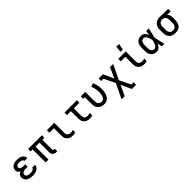

<svg xmlns="http://www.w3.org/2000/svg" viewBox="419 -2551 4562 4562"><g transform="rotate(-45 2700.0 -270.5)"><path d="M297 8Q271 8 245.5 5.5Q220 3 195.5 -4.5Q171 -12 148.5 -25Q126 -38 109.5 -57.5Q93 -77 84.5 -101.5Q76 -126 76 -152Q76 -172 81.5 -192Q87 -212 100.5 -227.5Q114 -243 131.5 -253.5Q149 -264 168 -272Q152 -278 137 -288.5Q122 -299 111.5 -312.5Q101 -326 96.5 -343.5Q92 -361 92 -378Q92 -402 100 -425Q108 -448 123 -466Q138 -484 159 -496.5Q180 -509 203 -516Q226 -523 249.5 -525.5Q273 -528 297 -528Q320 -528 343.5 -525.5Q367 -523 389 -517Q411 -511 432 -499.5Q453 -488 468.5 -471Q484 -454 493 -432Q502 -410 502 -387V-381H406V-383Q406 -395 400.5 -405Q395 -415 385.5 -422Q376 -429 365 -433.5Q354 -438 343 -440Q332 -442 320.5 -443Q309 -444 297 -444Q285 -444 273 -443Q261 -442 249.5 -439.5Q238 -437 227 -432Q216 -427 207 -419Q198 -411 193 -400Q188 -389 188 -377Q188 -365 193 -354Q198 -343 207.5 -335.5Q217 -328 228.5 -323.5Q240 -319 252 -316.5Q264 -314 276 -313Q288 -312 300 -312H362V-229H300Q286 -229 272 -228Q258 -227 244.5 -224Q231 -221 218 -215.5Q205 -210 194 -201.5Q183 -193 177 -180Q171 -167 171 -153Q171 -139 176.5 -126Q182 -113 192.5 -104Q203 -95 216 -89.5Q229 -84 242.5 -81Q256 -78 269.5 -76.5Q283 -75 297 -75Q310 -75 323 -76Q336 -77 348.5 -79Q361 -81 373.5 -85Q386 -89 397 -96Q408 -103 415.5 -114Q423 -125 423 -138V-139H518V-135Q518 -111 508 -88Q498 -65 480 -48Q462 -31 440 -20Q418 -9 394.5 -2.5Q371 4 346.5 6Q322 8 297 8Z M1120 8H1097Q1081 8 1064 5.5Q1047 3 1032 -3.5Q1017 -10 1004 -21Q991 -32 982.5 -46.5Q974 -61 970.5 -77.5Q967 -94 967 -111V-436H833V0H737V-436H669V-520H1131V-436H1063V-111Q1063 -104 1065 -97Q1067 -90 1072 -85Q1077 -80 1083.5 -78Q1090 -76 1097 -76H1120Z M1656 8Q1629 8 1602.5 4Q1576 0 1552 -11Q1528 -22 1508 -40Q1488 -58 1475 -81Q1462 -104 1457 -130.5Q1452 -157 1452 -184V-436H1299V-520H1548V-184Q1548 -162 1554.5 -140.5Q1561 -119 1576.5 -104Q1592 -89 1613 -82.5Q1634 -76 1656 -76Q1677 -76 1698.5 -80Q1720 -84 1739 -92V-8Q1720 0 1698.5 4Q1677 8 1656 8Z M2227 8Q2201 8 2174.5 4Q2148 0 2124 -11Q2100 -22 2080 -40Q2060 -58 2047 -81Q2034 -104 2029 -130.5Q2024 -157 2024 -184V-436H1892V-520H2308V-436H2120V-184Q2120 -162 2126.5 -140.5Q2133 -119 2148 -104Q2163 -89 2184.5 -82.5Q2206 -76 2227 -76Q2249 -76 2270 -80Q2291 -84 2311 -92V-8Q2291 0 2270 4Q2249 8 2227 8Z M2704 8Q2675 8 2646.5 3Q2618 -2 2592.5 -15.5Q2567 -29 2546.5 -50.5Q2526 -72 2514 -98Q2502 -124 2497 -152.5Q2492 -181 2492 -210V-436H2439V-520H2588V-210Q2588 -193 2590 -176.5Q2592 -160 2598.5 -144Q2605 -128 2615.5 -115Q2626 -102 2640 -92.5Q2654 -83 2670.5 -79.5Q2687 -76 2704 -76Q2726 -76 2746 -86.5Q2766 -97 2779 -115Q2792 -133 2799.5 -153.5Q2807 -174 2811.5 -195.5Q2816 -217 2818 -239Q2820 -261 2820 -283Q2820 -340 2808.5 -396Q2797 -452 2776 -505L2865 -536Q2889 -476 2902.5 -412Q2916 -348 2916 -283Q2916 -249 2911.5 -215.5Q2907 -182 2897.5 -150Q2888 -118 2871 -88Q2854 -58 2828.5 -35.5Q2803 -13 2770.5 -2.5Q2738 8 2704 8Z M3073 215 3252 -153 3114 -436H3039V-520H3180L3300 -256L3420 -520H3527L3348 -153L3486 131H3561V215H3420L3300 -49L3180 215Z M4056 8Q4029 8 4002.5 4Q3976 0 3952 -11Q3928 -22 3908 -40Q3888 -58 3875 -81Q3862 -104 3857 -130.5Q3852 -157 3852 -184V-436H3699V-520H3948V-184Q3948 -162 3954.5 -140.5Q3961 -119 3976.5 -104Q3992 -89 4013 -82.5Q4034 -76 4056 -76Q4077 -76 4098.5 -80Q4120 -84 4139 -92V-8Q4120 0 4098.5 4Q4077 8 4056 8ZM3855 -600 3868 -756H3961L3931 -600Z M4467 8Q4439 8 4412 2Q4385 -4 4362 -18.5Q4339 -33 4321.5 -55Q4304 -77 4294 -102.5Q4284 -128 4280 -155.5Q4276 -183 4276 -210V-310Q4276 -337 4280 -364.5Q4284 -392 4294 -417.5Q4304 -443 4321.5 -465Q4339 -487 4362 -501.5Q4385 -516 4412 -522Q4439 -528 4467 -528Q4492 -528 4516.5 -518.5Q4541 -509 4559.5 -491.5Q4578 -474 4592 -452Q4606 -430 4616 -407V-408L4617 -409Q4621 -437 4626 -464.5Q4631 -492 4636 -520H4722Q4707 -456 4693.5 -391.5Q4680 -327 4664 -263Q4680 -198 4694.5 -132Q4709 -66 4724 0H4638Q4633 -29 4627.5 -58.5Q4622 -88 4617 -118Q4607 -94 4593.5 -71.5Q4580 -49 4561 -30.5Q4542 -12 4517.5 -2Q4493 8 4467 8ZM4467 -76Q4487 -76 4504.5 -87Q4522 -98 4534 -114Q4546 -130 4554 -148.5Q4562 -167 4568.5 -186Q4575 -205 4580 -224.5Q4585 -244 4589 -263Q4585 -282 4579.5 -301Q4574 -320 4567.5 -338.5Q4561 -357 4553 -375Q4545 -393 4533 -408.5Q4521 -424 4503.5 -434Q4486 -444 4467 -444Q4451 -444 4436 -439Q4421 -434 4409.5 -423.5Q4398 -413 4390.5 -399.5Q4383 -386 4379 -371Q4375 -356 4373.5 -340.5Q4372 -325 4372 -310V-210Q4372 -195 4373.5 -179.5Q4375 -164 4379 -149Q4383 -134 4390.5 -120.5Q4398 -107 4409.5 -96.5Q4421 -86 4436 -81Q4451 -76 4467 -76Z M5096 8Q5067 8 5038.5 3Q5010 -2 4984.5 -15.5Q4959 -29 4938.5 -50.5Q4918 -72 4906 -98Q4894 -124 4889 -152.5Q4884 -181 4884 -210V-310Q4884 -338 4888.5 -365.5Q4893 -393 4904.5 -418Q4916 -443 4935 -464Q4954 -485 4978 -499Q5002 -513 5029 -520.5Q5056 -528 5084 -528H5100L5375 -520V-436L5255 -440Q5269 -428 5279.5 -413Q5290 -398 5296.5 -381Q5303 -364 5305.5 -346Q5308 -328 5308 -310V-210Q5308 -181 5303 -152.5Q5298 -124 5286 -98Q5274 -72 5253.5 -50.5Q5233 -29 5207.5 -15.5Q5182 -2 5153.5 3Q5125 8 5096 8ZM5096 -76Q5113 -76 5129.5 -79.5Q5146 -83 5160 -92.5Q5174 -102 5184.5 -115Q5195 -128 5201.5 -144Q5208 -160 5210 -176.5Q5212 -193 5212 -210V-310Q5212 -334 5207.5 -357.5Q5203 -381 5189.5 -400.5Q5176 -420 5154.5 -431Q5133 -442 5109 -444H5092Q5067 -444 5044 -433Q5021 -422 5006 -402.5Q4991 -383 4985.5 -359Q4980 -335 4980 -310V-210Q4980 -193 4982 -176.5Q4984 -160 4990.5 -144Q4997 -128 5007.5 -115Q5018 -102 5032 -92.5Q5046 -83 5062.5 -79.5Q5079 -76 5096 -76Z"/></g></svg>

Font: Iosevka HT Medium Extended
Style: Regular
Weight: 500
Width: 7
Monospace: yes
Designer: Belleve Invis
Foundry: Belleve Invis
Version: Version 32.3.0; ttfautohint (v1.8.4)